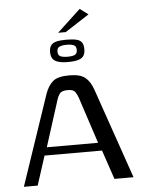

<svg xmlns="http://www.w3.org/2000/svg" viewBox="-53 -790 620 832"><g transform="rotate(-5 257.0 -373.5)"><path d="M17 0 150 -393Q162 -427 183 -445.5Q204 -464 255 -464Q301 -464 323 -447Q345 -430 358 -393L494 0H411L368 -127H118L77 0ZM131 -162H354L288 -363Q283 -378 275 -389.5Q267 -401 243 -401Q216 -401 207.5 -389Q199 -377 195 -363ZM255 -522Q229 -522 212.5 -527Q196 -532 188.5 -542.5Q181 -553 181 -572Q181 -590 188.5 -600.5Q196 -611 212.5 -615Q229 -619 255 -619Q283 -619 299.5 -615Q316 -611 323 -600.5Q330 -590 330 -572Q330 -553 323 -542.5Q316 -532 299.5 -527Q283 -522 255 -522ZM255 -545Q276 -545 286.5 -550Q297 -555 297 -571Q297 -587 286.5 -592Q276 -597 255 -597Q236 -597 224.5 -592Q213 -587 213 -571Q213 -555 224 -550Q235 -545 255 -545ZM223 -652 325 -747 361 -720 256 -652Z"/></g></svg>

Font: Genos
Style: Regular
Weight: 400
Designer: Robert E. Leuschke
Foundry: Robert E. Leuschke
Version: Version 1.010